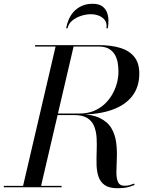

<svg xmlns="http://www.w3.org/2000/svg" viewBox="-60 -988 794 1013"><path d="M60 0 235 -750H330L155 0ZM-40 0V-7.5H265V0ZM560 5Q516.5 5 493 -11.2Q469.5 -27.5 460 -55.2Q450.5 -83 449.5 -117.2Q448.5 -151.5 450 -188.2Q451.5 -225 449.8 -259.2Q448 -293.5 437.2 -321Q426.5 -348.5 401.2 -364.8Q376 -381 330 -381H215V-386H350Q423.5 -386 466 -365.5Q508.5 -345 528 -311.2Q547.5 -277.5 552.8 -237.2Q558 -197 556.5 -156.8Q555 -116.5 554.2 -82.8Q553.5 -49 562.2 -28.5Q571 -8 597.5 -8Q613.5 -8 625 -11.5Q636.5 -15 647.5 -19.5L650 -12Q623 -1.5 605 1.8Q587 5 560 5ZM215 -383.5V-389H360Q401 -389 433.8 -402.2Q466.5 -415.5 491 -438.2Q515.5 -461 532 -489.5Q548.5 -518 556.8 -549.2Q565 -580.5 565 -610Q565 -628.5 562 -651.2Q559 -674 548.5 -694.8Q538 -715.5 517 -729Q496 -742.5 460 -742.5H125V-750H460Q525.5 -750 573.8 -735.5Q622 -721 648.5 -688Q675 -655 675 -600Q675 -530 638.2 -481.8Q601.5 -433.5 531 -408.5Q460.5 -383.5 360 -383.5ZM289 -839Q293 -862 302.5 -884.8Q312 -907.5 329 -926.2Q346 -945 370.8 -956.5Q395.5 -968 429 -968Q459 -968 476.8 -956.5Q494.5 -945 502.8 -926.2Q511 -907.5 512 -884.8Q513 -862 509 -839H501.5Q505.5 -863.5 494.2 -880Q483 -896.5 462.8 -904.8Q442.5 -913 419 -913Q395.5 -913 369 -904.8Q342.5 -896.5 322 -880Q301.5 -863.5 296.5 -839Z"/></svg>

Font: Bodoni Moda 28pt
Style: Italic
Weight: 400
Italic angle: -13°
Designer: Owen Earl
Foundry: indestructible type
Version: Version 2.004